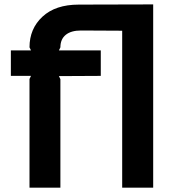

<svg xmlns="http://www.w3.org/2000/svg" viewBox="-20 -860 812 880"><path d="M682.1 -839.8V0H540V-719.2L351.1 -720.2Q305.7 -720.2 281.2 -700.2Q256.8 -680.2 256.8 -643.1L250 -628.9H441.9V-512.2L250 -511.2L256.8 -497.1V0H115.2V-498L122.1 -512.2H29.8V-628.9H122.1L115.2 -643.1Q115.2 -728.5 174.8 -783.7Q234.4 -838.9 340.8 -838.9Z"/></svg>

Font: Sinkin Sans 600 SemiBold
Style: Regular
Weight: 600
Designer: Keith Bates
Foundry: K-Type
Version: Sinkin Sans (version 1.0)  by Keith Bates   •   © 2014   www